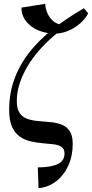

<svg xmlns="http://www.w3.org/2000/svg" viewBox="-20 -760 482 1006"><path d="M182 226 178 117Q244 117 281 100.5Q318 84 318 44Q318 20 302 9.5Q286 -1 260.5 -4Q235 -7 204 -9.5Q173 -12 142 -19Q111 -26 85.5 -43Q60 -60 44 -93.5Q28 -127 28 -184Q28 -271 55.5 -346Q83 -421 134 -486Q185 -551 257.5 -608Q330 -665 420 -717L442 -690Q322 -629 238.5 -551Q155 -473 111.5 -390Q68 -307 68 -231Q68 -189 83.5 -167Q99 -145 125 -136.5Q151 -128 183 -125.5Q215 -123 246 -120Q277 -117 303 -107Q329 -97 345 -73.5Q361 -50 361 -6Q361 57 338 107.5Q315 158 274.5 189.5Q234 221 182 226ZM269 -584Q222 -584 182 -600.5Q142 -617 117.5 -647.5Q93 -678 92 -720L217 -740Q219 -696 246 -662.5Q273 -629 320 -629L442 -690Q428 -662 400 -637.5Q372 -613 337 -598.5Q302 -584 269 -584Z"/></svg>

Font: Brygada 1918 SemiBold
Style: Italic
Weight: 600
Italic angle: -8°
Designer: Mateusz Machalski | Borys Kosmynka | Przemek Hoffer
Foundry: NIEPODLEGLA 2018
Version: Version 3.006